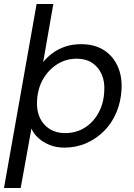

<svg xmlns="http://www.w3.org/2000/svg" viewBox="-39 -730 671 965"><path d="M-19 215 145 -710H229L178 -418Q198 -443 226 -463.5Q254 -484 289.5 -496Q325 -508 368 -508Q435 -508 481.5 -479Q528 -450 551.5 -399Q575 -348 572 -283Q569 -220 546.5 -166Q524 -112 485 -72.5Q446 -33 395 -10.5Q344 12 284 12Q244 12 210.5 -1.5Q177 -15 153.5 -36.5Q130 -58 119 -84L65 215ZM288 -61Q344 -61 387.5 -88.5Q431 -116 457 -164.5Q483 -213 485 -274Q488 -321 471.5 -357.5Q455 -394 423.5 -414.5Q392 -435 347 -435Q292 -435 247.5 -406.5Q203 -378 176 -329.5Q149 -281 147 -219Q145 -172 162 -136.5Q179 -101 211.5 -81Q244 -61 288 -61Z"/></svg>

Font: DM Sans 28pt
Style: Italic
Weight: 400
Italic angle: -10°
Version: Version 4.004;gftools[0.9.30]